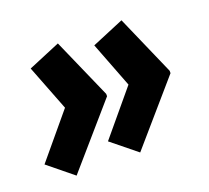

<svg xmlns="http://www.w3.org/2000/svg" viewBox="-87 -603 737 676"><g transform="rotate(-20 281.0 -265.0)"><path d="M526.9 -261.2 331.1 -35.2 237.8 -110.8 374 -273.9 308.1 -444.8 428.2 -495.1 526.9 -270ZM289.1 -261.2 92.8 -35.2 0 -110.8 136.2 -273.9 69.8 -444.8 189.9 -495.1 289.1 -270Z"/></g></svg>

Font: Zoram GWebM
Style: Bold Italic
Weight: 700
Italic angle: -12°
Foundry: Ascender Corporation
Version: Version 1.000